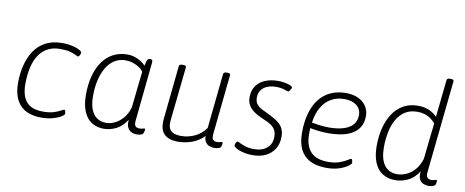

<svg xmlns="http://www.w3.org/2000/svg" viewBox="-66 -1038 3225 1332"><g transform="rotate(10 1547.0 -372.0)"><path d="M266 6Q167 6 116.5 -47.5Q66 -101 66 -205Q66 -269 80.5 -327.5Q95 -386 125 -431.5Q155 -477 204 -503Q253 -529 322 -529Q349 -529 374 -525Q399 -521 418.5 -514Q438 -507 449.5 -499.5Q461 -492 461 -486Q461 -483 459.5 -478Q458 -473 455.5 -468Q453 -463 450 -459.5Q447 -456 444 -456Q439 -456 425 -463.5Q411 -471 385 -478.5Q359 -486 316 -486Q269 -486 235.5 -470.5Q202 -455 179 -428Q156 -401 142.5 -365.5Q129 -330 123 -289Q117 -248 117 -205Q117 -121 154 -79Q191 -37 270 -37Q315 -37 345 -46.5Q375 -56 392.5 -66Q410 -76 414 -76Q418 -76 420.5 -71Q423 -66 424 -60Q425 -54 425 -49Q425 -41 404.5 -28Q384 -15 348 -4.5Q312 6 266 6Z M707 7Q671 7 641 -5.5Q611 -18 589.5 -44Q568 -70 556 -110Q544 -150 544 -205Q544 -278 560 -338Q576 -398 607 -441Q638 -484 681.5 -506.5Q725 -529 780 -529Q808 -529 832.5 -521Q857 -513 877 -500Q897 -487 909 -473Q913 -494 916.5 -505Q920 -516 925 -520.5Q930 -525 938 -525H942Q953 -525 955.5 -519Q958 -513 957 -502L915 -87Q912 -60 921 -49Q930 -38 950 -38Q964 -38 972 -41Q980 -44 984 -44Q987 -44 988.5 -42Q990 -40 990 -37Q990 -33 989 -28Q988 -23 986.5 -18Q985 -13 983 -9Q981 -4 972.5 -0.5Q964 3 954 4.5Q944 6 936 6Q919 6 901.5 -2Q884 -10 873.5 -30Q863 -50 867 -85Q835 -34 791.5 -13.5Q748 7 707 7ZM716 -36Q743 -36 774 -50Q805 -64 832 -94.5Q859 -125 873 -173L894 -367Q896 -380 897.5 -398Q899 -416 901 -428Q890 -445 870.5 -458Q851 -471 826 -479Q801 -487 774 -487Q732 -487 698.5 -466.5Q665 -446 642 -408.5Q619 -371 606.5 -319.5Q594 -268 594 -205Q594 -148 608.5 -110.5Q623 -73 650.5 -54.5Q678 -36 716 -36Z M1228 6Q1162 6 1130 -27Q1098 -60 1105 -132L1144 -511Q1145 -518 1150.5 -521.5Q1156 -525 1168 -525H1173Q1184 -525 1189.5 -521.5Q1195 -518 1194 -511L1154 -135Q1150 -99 1158.5 -77.5Q1167 -56 1188.5 -46.5Q1210 -37 1244 -37Q1268 -37 1292.5 -42.5Q1317 -48 1340 -59Q1363 -70 1382.5 -86.5Q1402 -103 1416 -124L1456 -511Q1458 -525 1480 -525H1484Q1496 -525 1501 -521.5Q1506 -518 1505 -511L1461 -87Q1459 -60 1468 -49.5Q1477 -39 1496 -39Q1510 -39 1518 -42Q1526 -45 1531 -45Q1534 -45 1535 -43Q1536 -41 1536 -37Q1536 -34 1535.5 -29Q1535 -24 1533.5 -19Q1532 -14 1530 -10Q1527 -4 1518.5 -1Q1510 2 1500 3.5Q1490 5 1483 5Q1467 5 1448.5 -2Q1430 -9 1419 -29.5Q1408 -50 1413 -91L1430 -92Q1411 -61 1379.5 -39Q1348 -17 1308.5 -5.5Q1269 6 1228 6Z M1754 8Q1725 8 1700.5 3Q1676 -2 1658 -9Q1640 -16 1630 -24Q1620 -32 1620 -37Q1621 -43 1623 -49.5Q1625 -56 1629 -61.5Q1633 -67 1636 -67Q1641 -67 1656.5 -59Q1672 -51 1697.5 -43Q1723 -35 1757 -35Q1814 -35 1848 -64Q1882 -93 1882 -142Q1882 -177 1868 -197Q1854 -217 1830.5 -230Q1807 -243 1780 -254Q1759 -263 1739 -274Q1719 -285 1702 -300Q1685 -315 1675 -336Q1665 -357 1665 -384Q1665 -431 1687 -463.5Q1709 -496 1749 -513Q1789 -530 1841 -530Q1859 -530 1877 -527.5Q1895 -525 1910 -521Q1925 -517 1934 -511.5Q1943 -506 1943 -500Q1943 -496 1938.5 -488.5Q1934 -481 1929.5 -475.5Q1925 -470 1921 -470Q1917 -470 1893.5 -478.5Q1870 -487 1834 -487Q1779 -487 1747 -461Q1715 -435 1715 -390Q1715 -362 1729 -344.5Q1743 -327 1766 -315.5Q1789 -304 1812 -293Q1837 -281 1858.5 -268.5Q1880 -256 1896.5 -240.5Q1913 -225 1922 -203.5Q1931 -182 1931 -152Q1931 -103 1909 -67Q1887 -31 1847.5 -11.5Q1808 8 1754 8Z M2276 6Q2171 6 2118.5 -47Q2066 -100 2066 -206Q2066 -280 2082.5 -340Q2099 -400 2131 -442Q2163 -484 2210.5 -506.5Q2258 -529 2319 -529Q2359 -529 2389.5 -518.5Q2420 -508 2440.5 -490Q2461 -472 2472 -447.5Q2483 -423 2483 -396Q2483 -354 2466.5 -323Q2450 -292 2419 -272Q2388 -252 2343.5 -242.5Q2299 -233 2244 -233Q2206 -233 2168.5 -238Q2131 -243 2102 -250L2119 -263Q2117 -249 2116.5 -234.5Q2116 -220 2116 -205Q2116 -122 2156 -79.5Q2196 -37 2279 -37Q2327 -37 2360 -49.5Q2393 -62 2411.5 -74Q2430 -86 2434 -86Q2438 -86 2440 -81Q2442 -76 2443.5 -70Q2445 -64 2445 -59Q2445 -51 2423 -35Q2401 -19 2363 -6.5Q2325 6 2276 6ZM2244 -273Q2275 -273 2303 -277Q2331 -281 2355 -289.5Q2379 -298 2396.5 -312Q2414 -326 2424 -346.5Q2434 -367 2434 -393Q2434 -436 2402 -461Q2370 -486 2316 -486Q2262 -486 2221.5 -462Q2181 -438 2155.5 -393.5Q2130 -349 2122 -286Q2142 -282 2175.5 -277.5Q2209 -273 2244 -273Z M2760 7Q2706 7 2668.5 -17.5Q2631 -42 2611.5 -89.5Q2592 -137 2592 -205Q2592 -272 2606.5 -330Q2621 -388 2650 -433Q2679 -478 2723.5 -503.5Q2768 -529 2828 -529Q2871 -529 2904 -515Q2937 -501 2962 -475L2990 -738Q2991 -745 2996 -748.5Q3001 -752 3013 -752H3017Q3029 -752 3034.5 -748.5Q3040 -745 3039 -737L2971 -87Q2968 -60 2977.5 -49Q2987 -38 3006 -38Q3020 -38 3028 -41Q3036 -44 3041 -44Q3044 -44 3045 -42Q3046 -40 3046 -37Q3046 -33 3045.5 -28Q3045 -23 3043.5 -18Q3042 -13 3040 -9Q3037 -4 3028.5 -0.5Q3020 3 3010 4.5Q3000 6 2993 6Q2976 6 2958 -1Q2940 -8 2929.5 -28Q2919 -48 2924 -85Q2892 -34 2847.5 -13.5Q2803 7 2760 7ZM2765 -36Q2796 -36 2828.5 -50Q2861 -64 2888 -94.5Q2915 -125 2930 -173L2951 -367Q2953 -383 2955 -398Q2957 -413 2958 -428Q2943 -446 2923.5 -459.5Q2904 -473 2881 -480Q2858 -487 2830 -487Q2778 -487 2742.5 -463.5Q2707 -440 2685 -400.5Q2663 -361 2653 -310Q2643 -259 2643 -205Q2643 -122 2674.5 -79Q2706 -36 2765 -36Z"/></g></svg>

Font: Asap ExtraLight
Style: Italic
Weight: 250
Italic angle: -6°
Version: Version 3.001